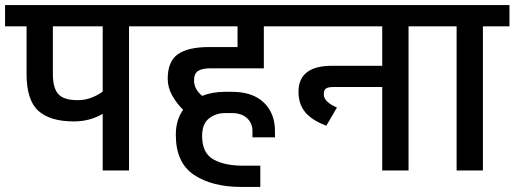

<svg xmlns="http://www.w3.org/2000/svg" viewBox="-30 -674 2034 759"><path d="M585 -654V-570H480V0H376V-224Q325 -194 262 -194Q168 -194 121.5 -236Q75 -278 75 -382V-570H-10V-654ZM376 -312V-570H179V-382Q179 -325 201 -301.5Q223 -278 277 -278Q329 -278 376 -312Z M737 -356Q737 -322 769 -295Q810 -311 859 -311H887Q969 -311 1013 -268.5Q1057 -226 1057 -156V-131H968V-156Q968 -187 946.5 -207Q925 -227 887 -227H859Q824 -227 796.5 -206Q769 -185 769 -136Q769 -69 813.5 -44Q858 -19 930 -19H999V65H925Q808 65 736.5 17Q665 -31 665 -141Q665 -200 694 -240Q669 -264 651 -296Q633 -328 633 -363Q633 -431 673 -459.5Q713 -488 797 -488H909V-570H565V-654H1129V-570H1013V-404H802Q769 -404 753 -393.5Q737 -383 737 -356Z M1690 -654V-570H1585V0H1481V-330H1288Q1267 -330 1258.5 -324Q1250 -318 1250 -301Q1250 -271 1302 -249L1260 -177Q1202 -199 1176 -231Q1150 -263 1150 -311Q1150 -414 1283 -414H1481V-570H1100V-654Z M1984 -570H1879V0H1775V-570H1670V-654H1984Z"/></svg>

Font: Biryani SemiBold
Style: Regular
Weight: 600
Designer: Dan Reynolds and Mathieu Réguer
Foundry: Dan Reynolds and Mathieu Réguer
Version: Version 1.004; ttfautohint (v1.1) -l 5 -r 5 -G 72 -x 0 -D la